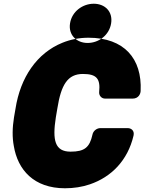

<svg xmlns="http://www.w3.org/2000/svg" viewBox="-20 -960 773 1028"><path d="M358 -148C273 -148 260 -210 279 -332L287 -379C307 -506 342 -564 424 -564C498 -564 518 -538 511 -468C509 -450 522 -432 543 -432H690C722 -432 733 -458 733 -474C741 -646 645 -758 454 -758C405 -758 358 -749 314 -731C178 -676 89 -546 63 -378L55 -332C46 -276 45 -225 54 -178C75 -51 161 48 328 48C375 48 420 41 461 27C576 -12 664 -101 695 -234C701 -260 683 -274 664 -274H517C499 -274 479 -260 475 -239C460 -171 433 -148 358 -148ZM449 -730C390 -730 345 -773 355 -835C365 -899 423 -940 482 -940C542 -940 585 -898 575 -835C565 -772 509 -730 449 -730Z"/></svg>

Font: Asimov Print
Style: EIt
Weight: 500
Designer: Google
Version: Version 2.000980; 2014